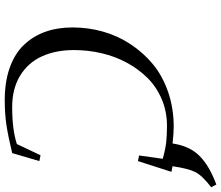

<svg xmlns="http://www.w3.org/2000/svg" viewBox="-82 -852 944 820"><g transform="rotate(90 390.0 -442.0)"><path d="M97.2 -279.8Q97.2 -346.2 114.7 -408.9Q132.3 -471.7 168.2 -526.6Q204.1 -581.5 253.9 -622.8Q303.7 -664.1 372.8 -688Q441.9 -711.9 522 -711.9Q547.9 -711.9 592.8 -707Q603.5 -779.8 645.8 -822Q688 -864.3 768.1 -894L779.8 -872.1Q730 -834 714.8 -804Q699.7 -773.9 689.9 -707L713.9 -702.1L668 -559.1L644 -564L658.2 -665Q616.7 -676.8 586.7 -679.9Q556.6 -683.1 517.1 -683.1Q456.5 -683.1 404.1 -660.9Q351.6 -638.7 313.5 -600.6Q275.4 -562.5 248 -512Q220.7 -461.4 207.3 -403.8Q193.8 -346.2 193.8 -286.1Q193.8 -208 220.7 -148.9Q247.6 -89.8 303.2 -55.9Q358.9 -22 437 -22Q534.2 -22 595.2 -42L643.1 -143.1L668 -138.2L633.8 -22Q565.4 -5.4 515.9 2.2Q466.3 9.8 408.2 9.8Q329.1 9.8 268.8 -11.7Q208.5 -33.2 171.4 -72.5Q134.3 -111.8 115.7 -163.8Q97.2 -215.8 97.2 -279.8Z"/></g></svg>

Font: Dehuti Alt
Style: Bold-Italic
Weight: 700
Version: Version 1.2